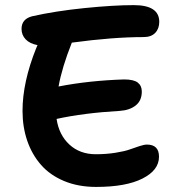

<svg xmlns="http://www.w3.org/2000/svg" viewBox="-20 -695 691 757"><path d="M358.9 42Q288.6 42 232.9 18.8Q177.2 -4.4 141.6 -45.2Q106 -85.9 87.4 -140.1Q68.8 -194.3 68.8 -257.8Q68.8 -371.1 123 -505.9Q124 -507.3 125.5 -511.5Q127 -515.6 127.9 -517.1Q97.2 -522.9 81.1 -540Q64.9 -557.1 64.9 -581.1Q64.9 -620.1 106.9 -630.9Q197.8 -651.4 312.7 -663.1Q427.7 -674.8 507.8 -674.8Q607.9 -674.8 607.9 -608.9Q607.9 -582 592 -565.4Q576.2 -548.8 545.9 -548.8Q424.8 -548.8 263.2 -526.9Q224.1 -428.7 210.9 -354Q331.1 -377.4 469.2 -381.8Q507.3 -381.8 523.2 -369.4Q539.1 -356.9 539.1 -334Q539.1 -298.3 515.1 -279.3Q491.2 -260.3 452.1 -257.8Q309.6 -249.5 203.1 -226.1Q212.4 -163.1 253.7 -125Q294.9 -86.9 357.9 -86.9Q399.4 -86.9 435.8 -92.8Q472.2 -98.6 492.2 -106Q512.2 -113.3 530.5 -119.1Q548.8 -125 559.1 -125Q606.9 -125 606.9 -77.1Q606.9 -23.9 541.7 9Q476.6 42 358.9 42Z"/></svg>

Font: Shantell Sans Bouncy
Style: Regular
Weight: 600
Designer: Stephen Nixon, Anya Danilova, Shantell Martin
Foundry: Arrow Type
Version: Version 1.006;[9816181b4]